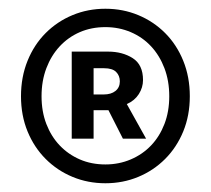

<svg xmlns="http://www.w3.org/2000/svg" viewBox="-20 -734 483 439"><path d="M221 -315Q181 -315 146 -329.5Q111 -344 84.5 -370.5Q58 -397 43 -433.5Q28 -470 28 -514Q28 -558 43 -595Q58 -632 84.5 -658.5Q111 -685 146 -699.5Q181 -714 221 -714Q261 -714 296 -699.5Q331 -685 357.5 -658.5Q384 -632 399 -595Q414 -558 414 -514Q414 -470 399 -433.5Q384 -397 357.5 -370.5Q331 -344 296 -329.5Q261 -315 221 -315ZM221 -358Q252 -358 279 -369.5Q306 -381 325.5 -401.5Q345 -422 356 -450.5Q367 -479 367 -514Q367 -549 356 -578Q345 -607 325.5 -628Q306 -649 279 -660.5Q252 -672 221 -672Q189 -672 162.5 -660.5Q136 -649 116.5 -628Q97 -607 86 -578Q75 -549 75 -514Q75 -479 86 -450.5Q97 -422 116.5 -401.5Q136 -381 162.5 -369.5Q189 -358 221 -358ZM144 -417V-616H227Q260 -616 283.5 -601Q307 -586 307 -551Q307 -534 297.5 -519Q288 -504 270 -496L314 -417H261L228 -482H194V-417ZM194 -518H217Q234 -518 244 -526Q254 -534 254 -548Q254 -561 245.5 -569.5Q237 -578 218 -578H194Z"/></svg>

Font: TT Toshiba Sans Medium
Style: Regular
Weight: 500
Designer: Paul D. Hunt
Foundry: Toshiba Corporation
Version: Version 2.020;PS 2.000;hotconv 1.0.86;makeotf.lib2.5.63406